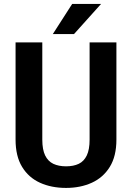

<svg xmlns="http://www.w3.org/2000/svg" viewBox="-20 -921 653 951"><path d="M423.8 -710.9H556.6V-229.5Q556.6 -147.5 523.9 -94.5Q491.2 -41.5 434.8 -15.9Q378.4 9.8 307.1 9.8Q234.4 9.8 178 -15.9Q121.6 -41.5 89.4 -94.5Q57.1 -147.5 57.1 -229.5V-710.9H189.5V-229.5Q189.5 -180.2 203.6 -151.1Q217.8 -122.1 244.1 -109.6Q270.5 -97.2 307.1 -97.2Q344.2 -97.2 370.1 -109.6Q396 -122.1 409.9 -151.1Q423.8 -180.2 423.8 -229.5ZM241.7 -752.4 337.4 -901.4H480.5L346.7 -752.4Z"/></svg>

Font: Roboto SemiCondensed SemiBold
Style: Regular
Weight: 600
Width: 4
Designer: Christian Robertson
Foundry: Google
Version: Version 3.009; 2024